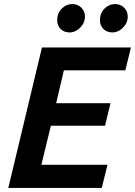

<svg xmlns="http://www.w3.org/2000/svg" viewBox="-20 -927 666 947"><path d="M21 0 187 -693H626L598 -580H295L257 -418H525L498 -307H231L184 -114H510L482 0ZM535 -767Q507 -767 490 -784Q473 -801 473 -828Q473 -862 495.5 -884.5Q518 -907 547 -907Q574 -907 592 -889.5Q610 -872 610 -845Q610 -823 598.5 -805.5Q587 -788 570 -777.5Q553 -767 535 -767ZM324 -767Q296 -767 279 -784Q262 -801 262 -828Q262 -862 284.5 -884.5Q307 -907 336 -907Q363 -907 381 -889.5Q399 -872 399 -845Q399 -823 387.5 -805.5Q376 -788 359 -777.5Q342 -767 324 -767Z"/></svg>

Font: Ubuntu Sans
Style: Bold Italic
Weight: 700
Italic angle: -13.5°
Designer: Dalton Maag Ltd
Foundry: Dalton Maag Ltd
Version: Version 1.006